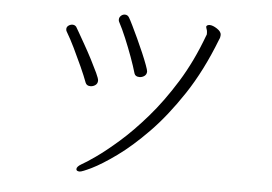

<svg xmlns="http://www.w3.org/2000/svg" viewBox="-48 -707 1096 775"><g transform="rotate(5 500.0 -319.5)"><path d="M537 -422Q537 -427 529.5 -447.5Q522 -468 510 -496Q498 -524 485 -552Q472 -580 461 -602.5Q450 -625 445 -633Q439 -643 428 -643Q419 -643 412 -636.5Q405 -630 405 -621Q405 -615 407 -612Q421 -586 436.5 -549Q452 -512 465.5 -475Q479 -438 487 -410Q491 -397 508 -397Q519 -397 528 -403.5Q537 -410 537 -422ZM815 -575Q818 -581 819 -586Q820 -591 820 -595Q820 -608 802.5 -619.5Q785 -631 772 -631Q765 -631 761 -627Q759 -626 759 -623Q759 -619 761.5 -613Q764 -607 764 -599Q764 -596 764 -593Q764 -590 762 -587Q723 -481 670 -395.5Q617 -310 560.5 -245Q504 -180 452 -134.5Q400 -89 361.5 -62Q323 -35 306 -26Q287 -15 287 -5Q287 4 301 4Q310 4 349 -15Q388 -34 446.5 -76Q505 -118 571 -185.5Q637 -253 701 -349.5Q765 -446 815 -575ZM343 -368Q343 -376 332.5 -398.5Q322 -421 306.5 -451Q291 -481 275 -509Q259 -537 248 -556.5Q237 -576 236 -577Q230 -584 221 -584Q212 -584 204.5 -578.5Q197 -573 197 -564Q197 -557 201 -552Q216 -527 233.5 -491Q251 -455 267.5 -418.5Q284 -382 294 -355Q299 -343 314 -343Q325 -343 334 -349.5Q343 -356 343 -368Z"/></g></svg>

Font: Klee One
Style: Regular
Weight: 400
Designer: Fontworks Inc.
Foundry: Fontworks Inc.
Version: Version 1.100